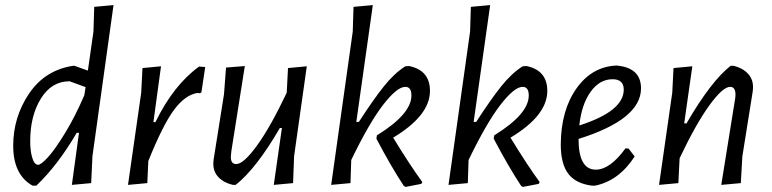

<svg xmlns="http://www.w3.org/2000/svg" viewBox="-20 -724 3038 756"><path d="M273 -465 326 -446 348 -600 351 -697 427 -704 344 -109 339 -3 263 4 291 -201H282Q208 -74 123 7H108Q32 -36 32 -150Q32 -263 94.5 -355.5Q157 -448 268 -465ZM99 -169Q99 -135 104.5 -112.5Q110 -90 116.5 -82.5Q123 -75 130 -75Q141 -75 168 -104Q195 -133 235.5 -199Q276 -265 312 -349L317 -381L254 -404Q183 -404 141 -336Q99 -268 99 -169Z M614 -463 584 -243H592Q663 -389 764 -462L788 -460L773 -360L767 -357L758 -358Q710 -351 666 -292.5Q622 -234 564 -90L560 -3L484 4L536 -359L541 -456Z M944 -464 891 -129 889 -108Q888 -78 910 -78Q939 -78 992 -151Q1045 -224 1109 -359L1114 -456L1188 -463L1138 -109L1134 -3L1058 4L1090 -220H1082Q989 -60 908 4H897Q862 -4 840.5 -26Q819 -48 820 -82L821 -95L862 -353L870 -458Z M1591 -464Q1673 -447 1673 -366Q1673 -269 1528 -182Q1594 -74 1643 -7L1639 0L1577 12L1570 8Q1521 -66 1462 -178L1464 -191Q1600 -275 1600 -348Q1600 -382 1576 -382Q1543 -382 1488 -310.5Q1433 -239 1363 -94L1360 -3L1284 4L1369 -600L1372 -697L1448 -704L1383 -244H1393Q1450 -332 1491 -383.5Q1532 -435 1576 -463Z M2053 -464Q2135 -447 2135 -366Q2135 -269 1990 -182Q2056 -74 2105 -7L2101 0L2039 12L2032 8Q1983 -66 1924 -178L1926 -191Q2062 -275 2062 -348Q2062 -382 2038 -382Q2005 -382 1950 -310.5Q1895 -239 1825 -94L1822 -3L1746 4L1831 -600L1834 -697L1910 -704L1845 -244H1855Q1912 -332 1953 -383.5Q1994 -435 2038 -463Z M2479 -108Q2417 -12 2323 7H2311Q2247 -1 2217.5 -40Q2188 -79 2188 -156Q2189 -290 2250 -376Q2311 -462 2408 -466L2416 -465Q2504 -454 2504 -376Q2504 -254 2258 -177Q2258 -56 2326 -56Q2382 -56 2443 -140L2455 -139ZM2392 -412Q2341 -412 2305.5 -362.5Q2270 -313 2261 -230Q2436 -286 2436 -371Q2436 -412 2392 -412Z M2575 4 2627 -359 2632 -456 2706 -463 2674 -238H2683Q2780 -405 2857 -465H2868Q2903 -457 2924.5 -434.5Q2946 -412 2945 -378L2944 -365L2903 -108L2897 -3L2820 4L2875 -338L2876 -351Q2876 -382 2855 -382Q2826 -382 2773 -309Q2720 -236 2656 -101L2651 -3Z"/></svg>

Font: Alegreya Sans
Style: Italic
Weight: 400
Italic angle: -7°
Designer: Juan Pablo del Peral
Foundry: Huerta Tipografica
Version: Version 2.007